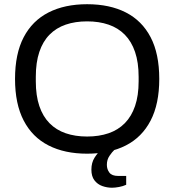

<svg xmlns="http://www.w3.org/2000/svg" viewBox="-20 -718 828 912"><path d="M393.8 12Q287.2 12 210.4 -27.2Q133.5 -66.4 92.5 -145.4Q51.4 -224.4 51.4 -343Q51.4 -462.6 92.5 -541.1Q133.5 -619.6 210.4 -658.8Q287.2 -698 393.8 -698Q501.3 -698 577.9 -658.8Q654.5 -619.6 695.5 -541.1Q736.5 -462.6 736.5 -343Q736.5 -224.4 695.5 -145.4Q654.5 -66.4 577.9 -27.2Q501.3 12 393.8 12ZM393.8 -69.5Q450.4 -69.5 495.6 -85Q540.8 -100.4 572.7 -132.7Q604.5 -164.9 621.5 -214.4Q638.5 -263.9 638.5 -331.9V-353Q638.5 -421.6 621.5 -471.3Q604.5 -521.1 572.7 -553.3Q540.8 -585.6 495.6 -601Q450.4 -616.5 393.8 -616.5Q337.2 -616.5 292.1 -601Q247.1 -585.6 215.3 -553.3Q183.5 -521.1 166.8 -471.3Q150.1 -421.6 150.1 -353V-331.9Q150.1 -263.9 166.8 -214.4Q183.5 -164.9 215.3 -132.7Q247.1 -100.4 292.1 -85Q337.2 -69.5 393.8 -69.5ZM512.2 173.7Q488.6 173.7 465.9 165.7Q443.3 157.7 428.7 138.7Q414.1 119.6 414.1 87.9Q414.1 54.6 429.2 30.8Q444.3 7 465.2 -12H523.5V-6.2Q512.6 3.8 500.1 22.2Q487.6 40.5 487.6 64.8Q487.6 86.1 499.6 101.9Q511.6 117.7 541.3 117.7H579.4V159.7Q564.2 166.7 545.3 170.2Q526.4 173.7 512.2 173.7Z"/></svg>

Font: Archivo SemiBold
Style: Regular
Weight: 600
Designer: Hector Gatti
Foundry: Omnibus-Type
Version: Version 2.001